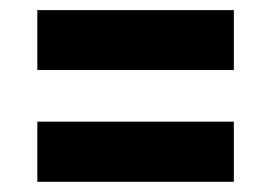

<svg xmlns="http://www.w3.org/2000/svg" viewBox="-20 -506 528 374"><path d="M52.7 -151.9V-269H435.5V-151.9ZM52.7 -369.6V-486.3H435.5V-369.6Z"/></svg>

Font: Comme Black
Style: Regular
Weight: 900
Version: Version 1.000;gftools[0.9.27]